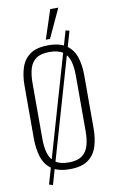

<svg xmlns="http://www.w3.org/2000/svg" viewBox="-119 -1112 761 1267"><g transform="rotate(-10 261.5 -478.5)"><path d="M129 95 104 87 388 -896 413 -889ZM258 11Q179 11 135.5 -20.5Q92 -52 75 -106.5Q58 -161 58 -230V-584Q58 -653 76 -706Q94 -759 137.5 -789Q181 -819 258 -819Q335 -819 378.5 -789Q422 -759 440 -706Q458 -653 458 -584V-229Q458 -160 441 -106Q424 -52 380.5 -20.5Q337 11 258 11ZM258 -34Q316 -34 347.5 -57Q379 -80 391 -121.5Q403 -163 403 -218V-592Q403 -647 391 -688Q379 -729 348 -751.5Q317 -774 258 -774Q200 -774 168.5 -751.5Q137 -729 125 -688Q113 -647 113 -592V-218Q113 -163 125 -121.5Q137 -80 168.5 -57Q200 -34 258 -34ZM249 -858 313 -1052H367L277 -858Z"/></g></svg>

Font: Oswald ExtraLight
Style: Regular
Weight: 250
Designer: Vernon Adams
Foundry: Vernon Adams
Version: Version 4.100; ttfautohint (v1.8.1.43-b0c9)